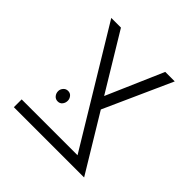

<svg xmlns="http://www.w3.org/2000/svg" viewBox="-149 -675 800 800"><g transform="rotate(45 251.0 -275.0)"><path d="M399 0 66 -550H123L456 0ZM42 0V-46H415L431 0ZM298 -234 269 -285 384 -550H440ZM154 -208Q167 -208 174.5 -198.5Q182 -189 182 -178Q182 -165 174.5 -155.5Q167 -146 154 -146Q141 -146 133 -155.5Q125 -165 125 -178Q125 -189 133 -198.5Q141 -208 154 -208Z"/></g></svg>

Font: Assistant ExtraLight Light
Style: Regular
Weight: 300
Version: Version 3.000